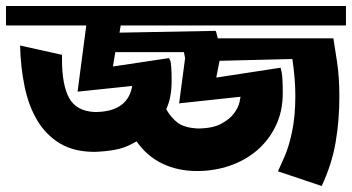

<svg xmlns="http://www.w3.org/2000/svg" viewBox="-23 -577 1175 641"><path d="M532 -212Q549 -183 570.5 -167Q592 -151 635 -148Q687 -148 716 -164Q745 -180 759 -199.5Q773 -219 776.5 -235.5Q780 -252 780 -254L575 -232L595 -383L591 -403H362L354 -355L541 -383L545 -376Q550 -364 550 -305Q550 -252 532 -212ZM704 -449H1090L1102 -372Q1106 -346 1108 -316.5Q1110 -287 1110 -255Q1110 -175 1097.5 -102Q1085 -29 1051 44L905 -5L926 -52Q941 -85 952 -137Q963 -189 963 -257Q963 -286 960.5 -316.5Q958 -347 953 -380L710 -374L699 -318L914 -351Q914 -348 915 -345.5Q916 -343 917.5 -335Q919 -327 920 -311Q921 -295 921 -266Q921 -205 897.5 -156.5Q874 -108 834.5 -74.5Q795 -41 743.5 -23.5Q692 -6 635 -6Q570 -6 518.5 -31Q467 -56 433 -105L420 -98Q391 -82 358.5 -76.5Q326 -71 293 -70Q224 -70 177.5 -98Q131 -126 102 -174Q73 -222 59.5 -286.5Q46 -351 44 -425L184 -394V-378Q184 -293 208 -249.5Q232 -206 293 -203Q399 -203 417 -283L418 -290L236 -271L265 -492H-3V-557H1132V-492H380L376 -468L697 -474Q699 -470 700.5 -463.5Q702 -457 704 -449Z"/></svg>

Font: Shorif Bongobondhu ANSI V1
Style: Regular
Weight: 400
Designer: Shorif Uddin Shishir, Shorif art & Design, e-mail : shorifart@gmail.com, facebook : Shorif2001
Foundry: Lipighor Font Foundry
Version: Designed by Shorif Uddin Shishir | Developed by Niladri Shek